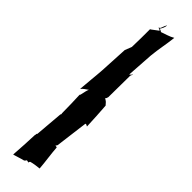

<svg xmlns="http://www.w3.org/2000/svg" viewBox="-231 -606 611 611"><g transform="rotate(45 74.0 -301.0)"><path d="M20 16 21 17C32 14 45 9 58 6C60 5 63 1 64 -1C65 -1 67 0 68 0C69 0 72 0 72 1H73C71 -1 74 -4 75 -5C86 -8 99 -10 111 -11C109 -39 104 -68 102 -97C100 -98 97 -98 95 -98C97 -100 98 -103 99 -104L113 -213C114 -214 114 -215 114 -216C115 -215 116 -215 117 -215L123 -212V-213C122 -242 120 -272 118 -301L110 -310C108 -312 102 -316 100 -316C102 -317 105 -324 105 -326L106 -421C106 -425 108 -429 110 -431L109 -432C107 -429 104 -426 101 -424L107 -515C110 -547 117 -578 120 -607V-608C107 -600 90 -596 77 -591C75.1 -592.9 68.3 -596 66 -596C71 -600 76 -613 76 -619H75C75 -618 73 -615 72 -613L67 -600C66 -599 63 -596 62 -596V-595C65 -595 69 -593 71 -591L47 -573L46 -574C46 -547 46 -519 45 -492L36 -469L31 -374C29 -343 25 -311 23 -282H24C28 -288 38 -294 45 -299C43 -296 42 -291 41 -288L37 -270C37 -270 36 -267 35 -267C36 -241 37 -212 37 -186C37 -185 37 -184 38 -183C37 -182 37 -180 36 -179L28 -84C28 -84 27 -82 26 -82V-79L25 -75C24 -44 22 -13 20 16Z"/></g></svg>

Font: Charger Mayhem
Style: Regular
Weight: 400
Designer: Jasper
Foundry: Cannot Into Space Fonts
Version: Version 0.98